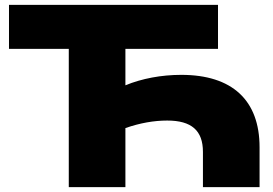

<svg xmlns="http://www.w3.org/2000/svg" viewBox="-20 -770 1125 790"><path d="M1048 0V-164C1048 -358 935 -462 726 -462C644 -462 564 -447 496 -419V-569H877V-750H17V-569H263V0H496V-243C556 -264 614 -274 668 -274C768 -274 815 -233 815 -145V0Z"/></svg>

Font: Bounded ExtBd
Style: Regular
Weight: 800
Designer: Vlad Churkin
Version: Version 3.0